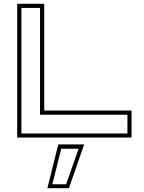

<svg xmlns="http://www.w3.org/2000/svg" viewBox="-20 -720 754 1005"><path d="M70 0V-700H211.5V-141.5H668.5V0ZM92 -21.5H647V-119.5H189.5V-678.5H92ZM228 265 285 36H420.5L341 265ZM254 244.5H326L391.5 58.5H300.5Z"/></svg>

Font: Tourney Expanded ExtraLight
Style: Regular
Weight: 200
Width: 7
Designer: Tyler Finck
Foundry: Etcetera Type Co
Version: Version 1.010; ttfautohint (v1.8.3)